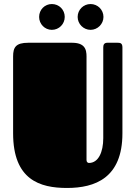

<svg xmlns="http://www.w3.org/2000/svg" viewBox="-20 -913 672 952"><path d="M587 -678C587 -700 575 -701 563 -701H512C495 -701 492 -689 492 -678V-228C492 -159 468 -105 421 -105C416 -105 409 -109 409 -119V-620C409 -651 414 -701 338 -701H120C58 -701 45 -678 45 -633V-252C45 -21 178 19 312 19C451 19 587 -30 587 -252ZM174 -829C174 -794 202 -765 237 -765C273 -765 301 -794 301 -829C301 -865 273 -893 237 -893C202 -893 174 -865 174 -829ZM365 -829C365 -794 394 -765 429 -765C464 -765 493 -794 493 -829C493 -865 464 -893 429 -893C394 -893 365 -865 365 -829Z"/></svg>

Font: Fascinate
Style: Regular
Weight: 900
Designer: Astigmatic (AOETI)
Foundry: Astigmatic (AOETI)
Version: Version 1.000